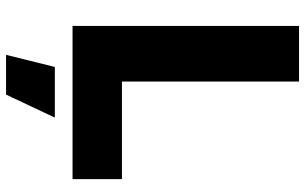

<svg xmlns="http://www.w3.org/2000/svg" viewBox="-202 -566 983 618"><g transform="rotate(90 289.0 -257.5)"><path d="M64 -729H243V-159H557V0H64ZM196 57H359L285 214H157Z"/></g></svg>

Font: Mona Sans ExtraBold
Style: Regular
Weight: 800
Designer: Deni Anggara
Foundry: GitHub
Version: Version 2.000